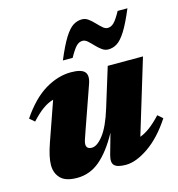

<svg xmlns="http://www.w3.org/2000/svg" viewBox="-103 -758 802 863"><g transform="rotate(-15 298.5 -326.5)"><path d="M320.5 -46.5 347.5 -142.5Q304.5 -64 257.5 -24.5Q210.5 15 151.5 15Q98 15 74.8 -9Q51.5 -33 51.5 -70.5Q51.5 -108 73 -169.5L137 -352.5Q110.5 -345 86.2 -327.2Q62 -309.5 33.5 -278.5L10.5 -298.5Q65 -379 125.2 -415Q185.5 -451 245.5 -451Q293.5 -451 309 -433.8Q324.5 -416.5 311.5 -379.5L240 -175.5Q232 -152.5 228.2 -141Q224.5 -129.5 224.5 -121.5Q224.5 -99 250 -99Q275 -99 304 -136.8Q333 -174.5 357 -253L413.5 -436H577.5L472.5 -90Q495.5 -98.5 519.2 -116.2Q543 -134 571 -164L594 -144Q543 -66 484.2 -25.5Q425.5 15 378 15Q338.5 15 324.8 1.2Q311 -12.5 320.5 -46.5ZM566 -663Q539 -598.5 517.8 -564.8Q496.5 -531 477.2 -518.8Q458 -506.5 436 -506.5Q420 -506.5 406.2 -516.8Q392.5 -527 380 -540.2Q367.5 -553.5 356 -563.8Q344.5 -574 333 -574Q317 -574 304 -561.2Q291 -548.5 270.5 -511.5H225Q252 -576 273.2 -609.8Q294.5 -643.5 313.8 -655.8Q333 -668 355 -668Q371 -668 384.8 -657.8Q398.5 -647.5 411 -634.2Q423.5 -621 435 -610.8Q446.5 -600.5 458 -600.5Q474 -600.5 487.2 -613.5Q500.5 -626.5 520.5 -663Z"/></g></svg>

Font: Newsreader Text ExtraBold
Style: Italic
Weight: 800
Italic angle: -17°
Designer: Hugues Gentile
Foundry: Production Type
Version: Version 1.001